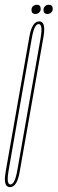

<svg xmlns="http://www.w3.org/2000/svg" viewBox="-47 -766 237 790"><path d="M-6 4Q-12 4 -16.5 1Q-32.5 -9 -24 -58Q-13.5 -120 25 -337Q63 -553 74 -615.5Q85 -678 114 -678Q120 -678 124.5 -675.5Q140.5 -665 132 -615Q121 -552 83 -337Q44.5 -120 33.8 -58Q23 4 -6 4ZM-4 -7Q14 -7 24.2 -65Q34.5 -123 72 -337Q109.5 -550 120 -608.5Q129 -660 116 -666Q114 -667 112 -667Q94 -667 83.8 -608.5Q73.5 -550 36 -337Q-1.5 -123 -11.5 -65Q-20.5 -14 -8 -8Q-6 -7 -4 -7ZM99 -708.5Q82.5 -708.5 82.5 -725.5Q82.5 -735 89.2 -740.8Q96 -746.5 104 -746.5Q120.5 -746.5 120.5 -729.5Q120.5 -720.5 114 -714.5Q107.5 -708.5 99 -708.5ZM148.5 -708.5Q132 -708.5 132 -725.5Q132 -735 138.8 -740.8Q145.5 -746.5 153.5 -746.5Q170 -746.5 170 -729.5Q170 -720.5 163.5 -714.5Q157 -708.5 148.5 -708.5Z"/></svg>

Font: Anybody UltraCondensed Thin
Style: Italic
Weight: 100
Width: 1
Italic angle: -10°
Designer: Tyler Finck
Foundry: Etcetera Type Company
Version: Version 1.010; ttfautohint (v1.8.3) -l 8 -r 50 -G 200 -x 14 